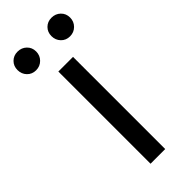

<svg xmlns="http://www.w3.org/2000/svg" viewBox="-212 -616 648 648"><g transform="rotate(-45 111.5 -292.5)"><path d="M80 -440H150V0H80ZM148 -541Q148 -560 160.5 -572.5Q173 -585 192 -585Q211 -585 224 -572.5Q237 -560 237 -541Q237 -522 224 -509Q211 -496 192 -496Q173 -496 160.5 -509Q148 -522 148 -541ZM-14 -541Q-14 -560 -1.5 -572.5Q11 -585 30 -585Q49 -585 62 -572.5Q75 -560 75 -541Q75 -522 62 -509Q49 -496 30 -496Q11 -496 -1.5 -509Q-14 -522 -14 -541Z"/></g></svg>

Font: Teachers[wght]
Style: Regular
Weight: 400
Designer: Alfredo Marco Pradil & Chank Diesel
Version: Version 1.000;Glyphs 3.1.2 (3151)